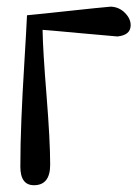

<svg xmlns="http://www.w3.org/2000/svg" viewBox="-20 -546 405 566"><path d="M59.6 -501Q101.6 -504.9 186.5 -514.2Q271.5 -523.4 306.6 -526.4Q331.1 -525.4 348.1 -508.3Q365.2 -491.2 365.2 -471.7Q365.2 -442.4 326.2 -438.5Q290 -441.4 216.8 -448.2Q143.6 -455.1 105.5 -458Q106.4 -398.4 117.2 -264.6Q127.9 -130.9 127.9 -60.5Q127.9 0 80.1 0Q40 0 40 -54.7Q40 -119.1 43 -192.9Q45.9 -266.6 51.8 -361.8Q57.6 -457 59.6 -501Z"/></svg>

Font: Neucha
Style: Regular
Weight: 400
Designer: Jovanny Lemonad
Foundry: Jovanny Lemonad
Version: Version 001.001